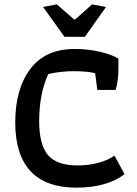

<svg xmlns="http://www.w3.org/2000/svg" viewBox="-20 -853 630 882"><path d="M178 -821 241 -833 320 -764H326L403 -833L467 -821L370 -684H276ZM50 -290Q50 -444 119 -536Q188 -628 323 -628Q384 -628 438 -615.5Q492 -603 524 -584V-534Q524 -510 520.5 -484Q517 -458 511 -440H427L417 -517Q380 -526 317 -526Q261 -526 202 -513Q160 -423 160 -296Q160 -188 200.5 -140.5Q241 -93 336 -93Q387 -93 431.5 -105Q476 -117 506 -138L552 -53Q514 -23 458 -7Q402 9 331 9Q191 9 120.5 -66.5Q50 -142 50 -290Z"/></svg>

Font: Athiti SemiBold
Style: Regular
Weight: 600
Designer: CadsonDemak Team
Foundry: CadsonDemak
Version: Version 1.033